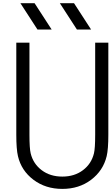

<svg xmlns="http://www.w3.org/2000/svg" viewBox="-20 -1187 707 1217"><path d="M307.3 -1000H217.4L109.4 -1166.7H199.2ZM557.3 -1000H467.4L359.4 -1166.7H449.2ZM83.3 -916.7H166.7V-333.3Q166.7 -246.1 174.5 -214.8Q190.8 -148.4 244.5 -108.1Q298.2 -67.7 375 -67.7Q451.8 -67.7 505.5 -108.1Q559.2 -148.4 575.5 -214.8Q583.3 -246.1 583.3 -333.3V-916.7H666.7V-333.3Q666.7 -241.5 656.2 -197.3Q634.1 -105.5 557.6 -47.5Q481.1 10.4 375 10.4Q268.9 10.4 192.1 -47.5Q115.2 -105.5 93.8 -197.3Q83.3 -241.5 83.3 -333.3Z"/></svg>

Font: Monoid
Style: Regular
Weight: 400
Width: 4
Monospace: yes
Designer: Andreas Larsen (@larsenwork)
Version: Version 0.61